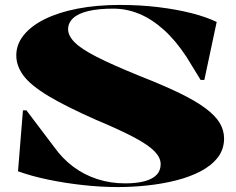

<svg xmlns="http://www.w3.org/2000/svg" viewBox="-20 -743 956 778"><path d="M457 15Q389 15 316.5 7Q244 -1 176 -15Q108 -29 53 -49L73 -296H87L199 -148Q233 -100 277.5 -67Q322 -34 375 -17Q428 0 487 0Q535 0 567 -9Q599 -18 615 -35Q631 -52 631 -78Q631 -104 606.5 -129.5Q582 -155 525 -185.5Q468 -216 370 -257Q248 -311 177 -353.5Q106 -396 76 -435.5Q46 -475 46 -519Q46 -563 76 -600.5Q106 -638 161.5 -665.5Q217 -693 294.5 -708Q372 -723 466 -723Q548 -723 622 -714Q696 -705 756.5 -689.5Q817 -674 858 -654L808 -419H793L736 -512Q692 -579 643.5 -622.5Q595 -666 544 -687Q493 -708 439 -708Q380 -708 339 -698.5Q298 -689 277 -670Q256 -651 256 -624Q256 -598 283 -571Q310 -544 373 -512Q436 -480 544 -436Q641 -398 707 -366Q773 -334 813 -304Q853 -274 870.5 -244.5Q888 -215 888 -182Q888 -138 862.5 -105Q837 -72 793 -49Q749 -26 693.5 -12Q638 2 577 8.5Q516 15 457 15Z"/></svg>

Font: Kalnia SemiExpanded SemiBold
Style: Regular
Weight: 600
Width: 6
Designer: Frida Medrano
Foundry: Frida Medrano
Version: Version 1.105